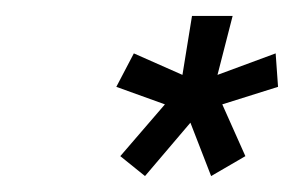

<svg xmlns="http://www.w3.org/2000/svg" viewBox="-20 -734 369 241"><path d="M131 -538 187 -603 126 -625 148 -667 209 -640 221 -714H272L253 -640L326 -667L329 -625L259 -603L288 -538L245 -513L219 -580L162 -513Z"/></svg>

Font: Raleway Thin Medium
Style: Italic
Weight: 500
Italic angle: -12°
Version: Version 4.026